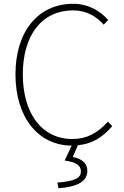

<svg xmlns="http://www.w3.org/2000/svg" viewBox="-20 -759 659 1018"><path d="M290 239C390 232 443 203 443 147C443 103 412 84 366 73L393 11C471 4 526 -33 575 -90L552 -114C497 -53 440 -22 364 -22C202 -22 101 -157 101 -365C101 -573 202 -704 368 -704C436 -704 491 -673 530 -628L553 -653C516 -697 452 -739 368 -739C184 -739 62 -594 62 -365C62 -137 182 12 360 13L323 92C383 101 409 117 409 150C409 183 381 202 284 209Z"/></svg>

Font: Harano Aji Gothic KR ExtraLight
Style: Regular
Weight: 250
Foundry: Masamichi Hosoda
Version: HaranoAjiGothicKR-ExtraLight version 20220220;ttx 4.29.1